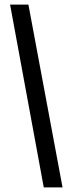

<svg xmlns="http://www.w3.org/2000/svg" viewBox="-20 -763 316 838"><path d="M171 55 24 -743H104L253 55Z"/></svg>

Font: Saira ExtraCondensed SemiBold
Style: Regular
Weight: 600
Width: 2
Designer: Hector Gatti with collaboration of the Omnibus-Type team
Foundry: Omnibus-Type
Version: Version 1.101